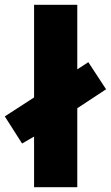

<svg xmlns="http://www.w3.org/2000/svg" viewBox="-40 -780 462 800"><path d="M102 0V-211L52 -182L-20 -295L102 -374V-760H282V-491L328 -521L402 -408L282 -329V0Z"/></svg>

Font: Noto Sans Gurmukhi SemiCondensed Black
Style: Regular
Weight: 900
Width: 4
Designer: Jelle Bosma - Monotype Design Team
Foundry: Monotype Imaging Inc.
Version: Version 2.004; ttfautohint (v1.8.4.7-5d5b)